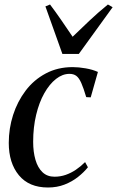

<svg xmlns="http://www.w3.org/2000/svg" viewBox="-20 -824 521 854"><path d="M193.5 10Q109 10 64 -44.5Q19 -99 19 -188.5Q19 -252.5 38.2 -312.5Q57.5 -372.5 94 -420.8Q130.5 -469 183.5 -497.2Q236.5 -525.5 303.5 -525.5Q330 -525.5 361.2 -520Q392.5 -514.5 415.5 -504L383.5 -391L363.5 -392Q351.5 -432.5 341.5 -455Q331.5 -477.5 319.5 -486.5Q307.5 -495.5 289 -495.5Q258 -495.5 229 -472.8Q200 -450 177 -409.2Q154 -368.5 140.8 -313.2Q127.5 -258 127.5 -193Q127.5 -148 137.8 -113Q148 -78 169 -58Q190 -38 222.5 -38Q248.5 -38 272.2 -46.2Q296 -54.5 317.5 -69Q339 -83.5 358.5 -103L371 -80Q353 -57.5 326.8 -36.8Q300.5 -16 267 -3Q233.5 10 193.5 10ZM257.5 -584 182 -795.5 202.5 -804Q226 -773 251 -736.8Q276 -700.5 303 -660.5Q339 -695 376.5 -730.8Q414 -766.5 460 -804L481 -792L330.5 -584Z"/></svg>

Font: Merriweather 120pt
Style: Italic
Weight: 400
Italic angle: -7.8°
Version: Version 2.101